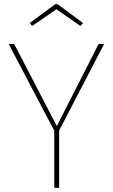

<svg xmlns="http://www.w3.org/2000/svg" viewBox="-20 -889 534 909"><path d="M260 -271V0H237V-270L21 -681H47L249 -292L447 -681H473ZM121 -780 241 -869H253L373 -780L361 -766L247 -845L132 -766Z"/></svg>

Font: Fira Sans Thin
Style: Regular
Weight: 100
Designer: bBox Type GmbH & Carrois Corporate GbR & Edenspiekermann AG
Foundry: bBox Type GmbH & Carrois Corporate GbR & Edenspiekermann AG
Version: Version 4.301